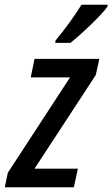

<svg xmlns="http://www.w3.org/2000/svg" viewBox="-51 -786 472 806"><path d="M-31 0 -18 -61 243 -461H78L94 -539H366L351 -471L94 -78H276L259 0ZM182 -616Q213 -653 241.5 -692.5Q270 -732 291 -766H401L400 -758Q390 -744 370.5 -723Q351 -702 327.5 -679.5Q304 -657 282 -637.5Q260 -618 245 -606H181Z"/></svg>

Font: Noto Sans Condensed Medium
Style: Italic
Weight: 500
Width: 3
Italic angle: -12°
Designer: Monotype Design Team
Foundry: Monotype Imaging Inc.
Version: Version 2.013; ttfautohint (v1.8.4.7-5d5b)